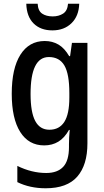

<svg xmlns="http://www.w3.org/2000/svg" viewBox="-20 -770 557 1030"><path d="M220 -550Q261 -550 293.5 -531Q326 -512 351 -469H356L366 -540H449V-1Q449 115 394.5 177.5Q340 240 225 240Q140 240 73 207V120Q150 158 228 158Q288 158 319 125Q350 92 350 19V4Q350 -12 351 -33.5Q352 -55 354 -73H350Q326 -30 293 -10Q260 10 217 10Q134 10 88.5 -62Q43 -134 43 -267Q43 -403 89.5 -476.5Q136 -550 220 -550ZM242 -464Q144 -464 144 -266Q144 -168 169 -121Q194 -74 245 -74Q298 -74 325 -116Q352 -158 352 -247V-271Q352 -373 325.5 -418.5Q299 -464 242 -464ZM405 -750Q403 -684 363.5 -645.5Q324 -607 261 -607Q198 -607 160.5 -644Q123 -681 121 -750H182Q184 -712 206 -697Q228 -682 263 -682Q295 -682 318.5 -697Q342 -712 345 -750Z"/></svg>

Font: Noto Sans Telugu Condensed Medium
Style: Regular
Weight: 500
Width: 3
Designer: Jelle Bosma - Monotype Design Team
Foundry: Monotype Imaging Inc.
Version: Version 2.005; ttfautohint (v1.8.4.7-5d5b)